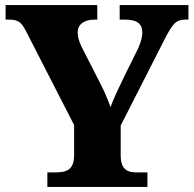

<svg xmlns="http://www.w3.org/2000/svg" viewBox="-20 -734 761 754"><path d="M166 0H559V-57H516C482 -57 454 -67 454 -124V-241L626 -579C658 -641 671 -657 708 -657H720V-714H450V-657H471C517 -657 539 -642 539 -605C539 -597 537 -577 523 -545L467 -432C447 -389 426 -348 414 -313C403 -344 393 -369 374 -406L300 -551C291 -569 285 -590 285 -606C285 -638 310 -657 351 -657H362V-714H2V-657H15C57 -657 66 -643 86 -604L271 -243V-124C271 -68 242 -57 199 -57H166Z"/></svg>

Font: Noto Serif Myanmar ExtraBold
Style: Regular
Weight: 800
Designer: Ben Mitchell and the Monotype Design Team
Foundry: Monotype Imaging Inc.
Version: Version 2.106